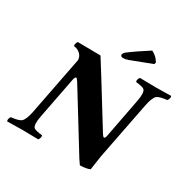

<svg xmlns="http://www.w3.org/2000/svg" viewBox="-184 -1009 1189 1197"><g transform="rotate(30 411.0 -410.5)"><path d="M613.8 0Q587.4 11.7 543 12.2Q543 12.2 517.1 -25.4Q514.6 -29.3 513.2 -32.2L268.1 -430.2Q255.9 -449.2 250 -450.2Q242.2 -448.7 237.8 -430.2L180.2 -132.8Q166.5 -63 184.1 -46.9Q196.8 -36.6 244.1 -32.2Q251 -23.9 241.7 -4.4Q239.3 0 236.8 2Q140.1 0 122.1 0Q106 0 14.2 2Q7.3 -6.3 15.6 -25.4Q18.1 -29.8 20 -32.2Q76.2 -38.1 92.3 -52.7Q112.3 -72.3 124 -132.8L205.1 -549.8Q203.6 -584 172.4 -603Q157.7 -611.3 141.1 -612.8Q134.3 -621.1 143.6 -640.6Q146 -645 147.9 -647L312 -645L377.9 -540L570.8 -228Q588.9 -198.7 596.7 -225.6Q597.7 -228.5 598.1 -231L651.9 -512.2Q665.5 -582 647.9 -597.7Q635.3 -607.9 587.9 -612.8Q581.1 -621.1 590.3 -640.6Q592.8 -645 595.2 -647Q691.9 -645 710.9 -645Q727.1 -645 818.8 -647Q825.7 -638.7 816.4 -619.6Q814 -615.2 812 -612.8Q755.9 -606.9 739.7 -592.3Q720.7 -573.2 709 -512.2L628.9 -102.1ZM576.2 -833Q613.8 -814.5 631.8 -781.2Q632.8 -779.3 633.3 -777.8L628.9 -766.1L476.6 -708Q457.5 -701.2 440.9 -701.2Q426.8 -701.2 423.3 -711.9Q422.9 -714.4 422.9 -715.8Q426.3 -729 436 -736.8Q485.8 -775.4 576.2 -833Z"/></g></svg>

Font: Linux Libertine Capitals O
Style: Bold Italic Samll Caps
Weight: 400
Italic angle: -12°
Designer: Philipp H. Poll
Foundry: Philipp H. Poll
Version: Version 5.0.4